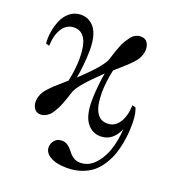

<svg xmlns="http://www.w3.org/2000/svg" viewBox="-123 -564 775 856"><g transform="rotate(20 264.0 -136.0)"><path d="M469.2 -167 485.8 -162.1Q486.8 -158.7 489.3 -150.6Q491.7 -142.6 493.2 -136.5Q494.6 -130.4 495.8 -117.2Q497.1 -104 497.1 -86.9Q497.1 -66.4 495.6 -45.7Q494.1 -24.9 488.8 4.2Q483.4 33.2 474.9 58.3Q466.3 83.5 450.2 109.6Q434.1 135.7 413.1 154.1Q392.1 172.4 360.1 184.1Q328.1 195.8 289.1 195.8Q239.3 195.8 210.7 179.2Q182.1 162.6 182.1 136.2Q182.1 118.7 194.1 103.8Q206.1 88.9 229 88.9Q242.7 88.9 253.7 95.5Q264.6 102.1 272.5 111.6Q280.3 121.1 288.6 130.9Q296.9 140.6 309.3 147.2Q321.8 153.8 337.9 153.8Q389.2 153.8 425.5 97.4Q461.9 41 467.8 -53.2Q439.9 12.2 381.8 12.2Q342.8 12.2 317.4 -20.5Q292 -53.2 292 -125Q292 -155.8 296.4 -198.7Q300.8 -241.7 305.2 -257.8Q207 -165 195.8 -128.9Q189.9 -110.8 187 -101.8Q184.1 -92.8 177.5 -75.2Q170.9 -57.6 166 -47.9Q161.1 -38.1 153.1 -24.9Q145 -11.7 137.5 -4.9Q129.9 2 119.6 7.1Q109.4 12.2 98.1 12.2Q78.1 12.2 68.1 -2Q58.1 -16.1 58.1 -36.1Q58.1 -48.8 62.5 -61.3Q66.9 -73.7 72.5 -82.8Q78.1 -91.8 90.6 -105.2Q103 -118.7 111.1 -126Q119.1 -133.3 137.5 -149.2Q155.8 -165 164.1 -172.9Q176.8 -231.4 176.8 -282.2Q176.8 -403.8 107.9 -403.8Q72.8 -403.8 52 -372.3Q31.2 -340.8 29.8 -289.1L13.2 -293.9Q10.7 -320.3 15.4 -349.4Q20 -378.4 31.5 -405.5Q43 -432.6 65.4 -450.2Q87.9 -467.8 117.2 -467.8Q156.7 -467.8 181.9 -435.3Q207 -402.8 207 -331.1Q207 -300.3 202.6 -257.3Q198.2 -214.4 193.8 -198.2Q292 -289.1 303.2 -327.1Q309.1 -347.2 312.7 -357.7Q316.4 -368.2 323.7 -387.9Q331.1 -407.7 338.1 -419.2Q345.2 -430.7 354.7 -443.4Q364.3 -456.1 376 -461.9Q387.7 -467.8 400.9 -467.8Q420.9 -467.8 430.9 -454.1Q440.9 -440.4 440.9 -419.9Q440.9 -407.2 436.5 -394.8Q432.1 -382.3 426.8 -373.3Q421.4 -364.3 408.9 -351.1Q396.5 -337.9 388.4 -330.6Q380.4 -323.2 362.1 -307.1Q343.8 -291 335 -283.2Q321.8 -222.2 321.8 -173.8Q321.8 -51.8 391.1 -51.8Q426.3 -51.8 447 -83.5Q467.8 -115.2 469.2 -167Z"/></g></svg>

Font: Flanker Steampunk
Style: Regular
Weight: 400
Designer: Alexey Kryukov, Leonardo Di Lena
Foundry: Alexey Kryukov, Leonardo Di Lena
Version: 1.210